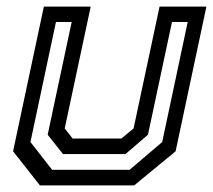

<svg xmlns="http://www.w3.org/2000/svg" viewBox="-20 -560 644 580"><path d="M100.5 0 19.5 -103 112.5 -540H254L175.5 -172L199.5 -141.5H346.5L383.5 -172L462 -540H603.5L510.5 -103L385.5 0ZM137.5 -47H371.5L470 -131L547 -493.5H499.5L427 -153L359 -94.5H170.5L124 -153L196.5 -493.5H149L72 -131Z"/></svg>

Font: Tourney Thin Medium
Style: Italic
Weight: 500
Italic angle: -12°
Version: Version 1.015